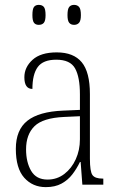

<svg xmlns="http://www.w3.org/2000/svg" viewBox="-20 -758 486 788"><path d="M168 10Q114 10 79.5 -28.5Q45 -67 45 -147Q45 -225 92.5 -262.5Q140 -300 239 -304L308 -307V-371Q308 -442 288 -477.5Q268 -513 211 -513Q157 -513 135 -483Q113 -453 113 -393Q80 -393 80 -441Q80 -482 113.5 -512.5Q147 -543 213 -543Q282 -543 315.5 -502.5Q349 -462 349 -372V-107Q349 -54 359.5 -39.5Q370 -25 401 -25H404V0H318L311 -93H308Q295 -66 277 -42.5Q259 -19 232.5 -4.5Q206 10 168 10ZM175 -21Q214 -21 244 -44Q274 -67 291 -104.5Q308 -142 308 -186V-281L243 -278Q156 -274 121.5 -240Q87 -206 87 -145Q87 -92 108 -56.5Q129 -21 175 -21ZM284 -656Q271 -656 264 -664.5Q257 -673 257 -696Q257 -721 264 -729.5Q271 -738 284 -738Q297 -738 304.5 -729.5Q312 -721 312 -696Q312 -673 304.5 -664.5Q297 -656 284 -656ZM139 -656Q126 -656 119.5 -664.5Q113 -673 113 -696Q113 -721 119.5 -729.5Q126 -738 139 -738Q153 -738 160 -729.5Q167 -721 167 -696Q167 -673 160 -664.5Q153 -656 139 -656Z"/></svg>

Font: Noto Serif Bengali Condensed ExtraLight
Style: Regular
Weight: 200
Width: 3
Designer: Juan Bruce, Universal Thirst, Indian Type Foundry and the Monotype Design Team.
Foundry: Monotype Imaging Inc.
Version: Version 2.003; ttfautohint (v1.8.4.7-5d5b)